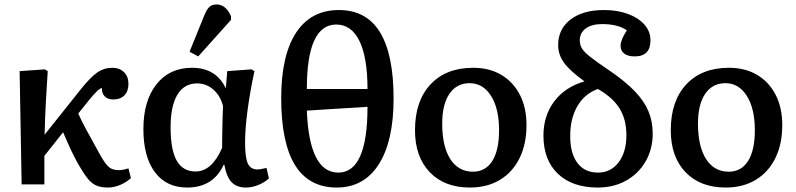

<svg xmlns="http://www.w3.org/2000/svg" viewBox="-20 -827 3571 861"><path d="M464 14Q435 14 414.5 6Q394 -2 376.5 -22.5Q359 -43 338 -79Q328 -95 313.5 -123.5Q299 -152 285.5 -182.5Q272 -213 263 -234L179 -128V0H77L68 -508L181 -516L194 -508Q189 -432 185.5 -366.5Q182 -301 180 -223L345 -430Q388 -483 417.5 -503Q447 -523 483 -523Q516 -523 536 -503.5Q556 -484 556 -451Q556 -418 538 -399.5Q520 -381 487 -381Q463 -381 449.5 -395Q436 -409 437 -432Q423 -432 380 -379L331 -318Q343 -290 365.5 -248Q388 -206 431 -129Q454 -89 470 -76.5Q486 -64 513 -64Q531 -64 556 -72L567 -28Q546 -9 518.5 2.5Q491 14 464 14Z M819 14Q726 14 674.5 -55Q623 -124 623 -248Q623 -375 681.5 -449Q740 -523 841 -523Q947 -523 991 -434H993L999 -508L1108 -516L1121 -508Q1101 -415 1090 -332Q1079 -249 1079 -187Q1079 -120 1091.5 -93.5Q1104 -67 1135 -67Q1146 -67 1175 -74L1186 -27Q1167 -9 1138.5 2.5Q1110 14 1083 14Q1042 14 1019 -9.5Q996 -33 986 -88H983Q936 14 819 14ZM857 -58Q930 -58 976 -164Q976 -186 976.5 -220.5Q977 -255 978 -290.5Q979 -326 980 -352Q968 -398 936.5 -425.5Q905 -453 864 -453Q806 -453 775.5 -402.5Q745 -352 745 -256Q745 -155 772.5 -106.5Q800 -58 857 -58ZM869 -574 830 -595 897 -760Q908 -786 919.5 -796.5Q931 -807 951 -807Q993 -807 1016 -754V-738Z M1490 14Q1241 14 1241 -387Q1241 -578 1307.5 -680Q1374 -782 1500 -782Q1745 -782 1745 -385Q1745 -194 1678.5 -90Q1612 14 1490 14ZM1356 -428H1628Q1628 -569 1592 -643Q1556 -717 1488 -717Q1356 -717 1356 -428ZM1497 -53Q1628 -53 1628 -348L1356 -331Q1367 -53 1497 -53Z M2087 14Q1973 14 1907 -55Q1841 -124 1841 -243Q1841 -374 1910.5 -448.5Q1980 -523 2102 -523Q2175 -523 2228.5 -491Q2282 -459 2311.5 -401.5Q2341 -344 2341 -266Q2341 -181 2310 -118Q2279 -55 2222 -20.5Q2165 14 2087 14ZM2101 -57Q2157 -57 2187.5 -105Q2218 -153 2218 -243Q2218 -340 2182 -397Q2146 -454 2086 -454Q2028 -454 1995.5 -406.5Q1963 -359 1963 -273Q1963 -170 1999.5 -113.5Q2036 -57 2101 -57Z M2661 14Q2546 14 2481.5 -48Q2417 -110 2417 -219Q2417 -308 2465.5 -372.5Q2514 -437 2601 -462Q2535 -510 2509 -546Q2483 -582 2483 -625Q2483 -697 2538.5 -739.5Q2594 -782 2688 -782Q2749 -782 2796 -764.5Q2843 -747 2870 -716.5Q2897 -686 2897 -646Q2897 -574 2826 -574Q2796 -574 2779.5 -586.5Q2763 -599 2763 -622Q2763 -648 2791 -691Q2751 -719 2680 -719Q2634 -719 2607 -699.5Q2580 -680 2580 -646Q2580 -626 2589.5 -610Q2599 -594 2627.5 -571.5Q2656 -549 2714 -510Q2784 -462 2826 -418.5Q2868 -375 2887.5 -329Q2907 -283 2907 -228Q2907 -158 2875 -103Q2843 -48 2787.5 -17Q2732 14 2661 14ZM2662 -53Q2719 -53 2754 -99Q2789 -145 2789 -221Q2789 -291 2758.5 -340.5Q2728 -390 2661 -428Q2602 -407 2569.5 -351.5Q2537 -296 2537 -217Q2537 -139 2569.5 -96Q2602 -53 2662 -53Z M3234 14Q3120 14 3054 -55Q2988 -124 2988 -243Q2988 -374 3057.5 -448.5Q3127 -523 3249 -523Q3322 -523 3375.5 -491Q3429 -459 3458.5 -401.5Q3488 -344 3488 -266Q3488 -181 3457 -118Q3426 -55 3369 -20.5Q3312 14 3234 14ZM3248 -57Q3304 -57 3334.5 -105Q3365 -153 3365 -243Q3365 -340 3329 -397Q3293 -454 3233 -454Q3175 -454 3142.5 -406.5Q3110 -359 3110 -273Q3110 -170 3146.5 -113.5Q3183 -57 3248 -57Z"/></svg>

Font: Literata Medium
Style: Regular
Weight: 500
Designer: Latin by Veronika Burian and Jose Scaglione. Greek by Irene Vlachou. Cyrillic by Vera Evstafieva.
Foundry: TypeTogether
Version: Version 3.103; ttfautohint (v1.8.4.7-5d5b);gftools[0.9.29]